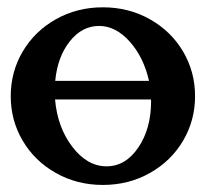

<svg xmlns="http://www.w3.org/2000/svg" viewBox="-20 -511 582 533"><path d="M43 -120.4Q9.8 -176.8 9.8 -244.1Q9.8 -311.5 43 -367.9Q76.2 -424.3 135 -457.5Q193.8 -490.7 265.6 -490.7Q337.4 -490.7 396.2 -457.5Q455.1 -424.3 488.3 -367.9Q521.5 -311.5 521.5 -244.1Q521.5 -176.8 488.3 -120.4Q455.1 -64 396.2 -30.8Q337.4 2.4 265.6 2.4Q193.8 2.4 135 -30.8Q76.2 -64 43 -120.4ZM399.4 -230Q399.4 -230.5 399.2 -232.2Q398.9 -233.9 398.9 -234.9H132.8Q139.6 -157.2 180.9 -103.3Q222.2 -49.3 275.9 -49.3Q328.6 -49.3 364 -101.6Q399.4 -153.8 399.4 -230ZM254.9 -439Q207.5 -439 173.6 -396Q139.6 -353 133.3 -286.6H393.6Q378.9 -352.1 340.1 -395.5Q301.3 -439 254.9 -439Z"/></svg>

Font: Flanker
Style: Bold
Weight: 700
Designer: Flanker
Foundry: Flanker
Version: Version 2.021